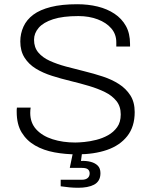

<svg xmlns="http://www.w3.org/2000/svg" viewBox="-20 -718 717 908"><path d="M344 12Q289 12 237.5 2.5Q186 -7 146 -30Q106 -53 82.5 -91.5Q59 -130 59 -189Q59 -195 59 -198.5Q59 -202 60 -209H125Q124 -204 123.5 -197Q123 -190 123 -184Q123 -137 151.5 -106Q180 -75 228.5 -59.5Q277 -44 336 -44Q352 -44 378.5 -46.5Q405 -49 435 -56.5Q465 -64 491 -78.5Q517 -93 534 -116.5Q551 -140 551 -177Q551 -215 530.5 -240.5Q510 -266 476.5 -282.5Q443 -299 401 -311.5Q359 -324 313.5 -335Q268 -346 225.5 -359.5Q183 -373 149.5 -393.5Q116 -414 96 -445.5Q76 -477 76 -522Q76 -559 91 -592Q106 -625 137.5 -648.5Q169 -672 220.5 -685Q272 -698 345 -698Q397 -698 442 -687Q487 -676 521.5 -653Q556 -630 575.5 -595Q595 -560 595 -510V-498H530V-518Q530 -556 506.5 -583.5Q483 -611 442 -626.5Q401 -642 351 -642Q277 -642 231 -627Q185 -612 163 -586.5Q141 -561 141 -530Q141 -494 161 -470Q181 -446 215 -430.5Q249 -415 291.5 -403.5Q334 -392 379 -381Q424 -370 466.5 -356Q509 -342 542.5 -320.5Q576 -299 596.5 -267Q617 -235 617 -188Q617 -119 582 -74.5Q547 -30 486 -9Q425 12 344 12ZM350 170Q329 170 308 168Q287 166 267 163V132H368Q385 132 394.5 124Q404 116 404 102Q404 90 396 83Q388 76 367 76H310L328 -11H370L363 43Q389 42 409.5 47.5Q430 53 442.5 65.5Q455 78 455 101Q455 121 447 134.5Q439 148 424.5 155.5Q410 163 391 166.5Q372 170 350 170Z"/></svg>

Font: Archivo SemiBold ExtraLight
Style: Regular
Weight: 250
Version: Version 2.001